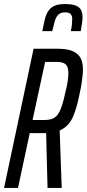

<svg xmlns="http://www.w3.org/2000/svg" viewBox="-21 -929 430 949"><path d="M-1 0 145 -688H267Q314 -688 341 -675Q368 -662 378.5 -639.5Q389 -617 389 -587Q389 -572 387 -554Q385 -536 382 -515.5Q379 -495 374 -473Q367 -437 359 -407.5Q351 -378 340.5 -353.5Q330 -329 313.5 -311.5Q297 -294 274 -284L284 0H214L207 -271Q206 -271 203.5 -271Q201 -271 199 -271H126L68 0ZM140 -336H200Q225 -336 241 -343.5Q257 -351 267.5 -367.5Q278 -384 286 -409.5Q294 -435 302 -472Q310 -503 313.5 -527Q317 -551 317 -567Q317 -586 312 -598.5Q307 -611 294 -617Q281 -623 259 -623H202ZM188 -775Q194 -804 199.5 -829Q205 -854 216 -872Q227 -890 246.5 -899.5Q266 -909 300 -909Q335 -909 353.5 -901.5Q372 -894 379.5 -879.5Q387 -865 387 -845Q387 -830 384 -812.5Q381 -795 378 -775H329Q333 -793 334.5 -808Q336 -823 336 -836Q336 -850 328.5 -859Q321 -868 301 -868Q280 -868 268 -857Q256 -846 250 -825Q244 -804 237 -775Z"/></svg>

Font: Saira UltraCondensed Medium
Style: Italic
Weight: 500
Width: 1
Italic angle: -12°
Designer: Hector Gatti with collaboration of the Omnibus-Type team
Foundry: Omnibus-Type
Version: Version 1.101